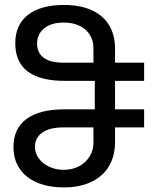

<svg xmlns="http://www.w3.org/2000/svg" viewBox="-20 -754 640 792"><path d="M35.5 -147Q35.5 -224 89.5 -263.5Q143.5 -303 246 -303H371V-420.5H246Q145.5 -420.5 94.2 -459.2Q43 -498 43 -575.5Q43 -651.5 95.2 -692.5Q147.5 -733.5 244 -733.5Q310.5 -733.5 357.8 -712.2Q405 -691 429.8 -650.5Q454.5 -610 454.5 -553.5V-495.5H574.5V-420.5H454.5V-303H574.5V-228.5H454.5V-168Q454.5 -110 429.2 -68Q404 -26 356.5 -3.5Q309 19 244 19Q180 19 133 -1Q86 -21 60.8 -58.5Q35.5 -96 35.5 -147ZM365.5 -166V-228.5H241Q185 -228.5 154.5 -207Q124 -185.5 124 -148Q124 -123 139.5 -101.2Q155 -79.5 182.2 -66.5Q209.5 -53.5 243 -53.5Q278.5 -53.5 306.2 -68.2Q334 -83 349.8 -108.8Q365.5 -134.5 365.5 -166ZM365.5 -495.5V-555.5Q365.5 -586.5 350.5 -610.5Q335.5 -634.5 307.8 -647.8Q280 -661 243 -661Q191.5 -661 162.2 -637Q133 -613 133 -574.5Q133 -536 160.2 -515.8Q187.5 -495.5 241 -495.5Z"/></svg>

Font: JuliaMono
Style: Regular
Weight: 400
Monospace: yes
Designer: cormullion
Foundry: corm
Version: Version 0.055; ttfautohint (v1.8.4)